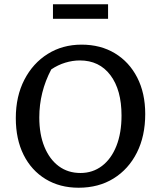

<svg xmlns="http://www.w3.org/2000/svg" viewBox="-20 -869 753 899"><path d="M348 10Q260 10 193.5 -30.5Q127 -71 90.5 -144Q54 -217 54 -316Q54 -418 94 -495.5Q134 -573 203.5 -616.5Q273 -660 362 -660Q451 -660 518 -619.5Q585 -579 622.5 -506Q660 -433 660 -335Q660 -232 621 -154.5Q582 -77 512 -33.5Q442 10 348 10ZM357 -59Q414 -59 457.5 -92Q501 -125 525 -185.5Q549 -246 549 -328Q549 -448 497 -517Q445 -586 354 -586Q320 -586 285.5 -575.5Q251 -565 220 -544Q164 -438 164 -319Q164 -240 188 -181.5Q212 -123 255 -91Q298 -59 357 -59ZM228 -781V-849H486V-781Z"/></svg>

Font: Piazzolla SC Medium
Style: Regular
Weight: 500
Designer: Juan Pablo del Peral
Foundry: Huerta Tipografica
Version: Version 1.330